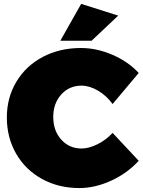

<svg xmlns="http://www.w3.org/2000/svg" viewBox="-20 -954 731 984"><path d="M15.1 -352.1Q15.1 -453.6 64 -535.2Q112.8 -616.7 199.5 -662.4Q286.1 -708 395 -708Q475.6 -708 556.4 -673.1Q637.2 -638.2 690.9 -580.1L557.1 -420.9Q525.9 -463.9 482.2 -489.5Q438.5 -515.1 397.9 -515.1Q335 -515.1 293.9 -469.7Q252.9 -424.3 252.9 -355Q252.9 -284.2 293.9 -238.5Q335 -192.9 397.9 -192.9Q435.5 -192.9 479.2 -214.6Q522.9 -236.3 557.1 -272.9L690.9 -129.9Q632.3 -65.9 549.8 -28.1Q467.3 9.8 386.2 9.8Q280.3 9.8 195.3 -36.9Q110.4 -83.5 62.7 -166.3Q15.1 -249 15.1 -352.1ZM289.1 -745.1 396 -934.1 585.9 -874 449.2 -745.1Z"/></svg>

Font: Trueno Black
Style: Regular
Weight: 900
Designer: Julieta Ulanovsky
Foundry: Julieta Ulanovsky
Version: Version 3.001b | FøM Fix